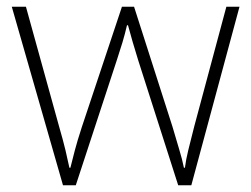

<svg xmlns="http://www.w3.org/2000/svg" viewBox="-20 -549 746 570"><path d="M390 -371Q381 -400 374 -424Q367 -448 360 -474H357Q351 -448 343.5 -423Q336 -398 327 -371L205 1H167L15 -529H57L155 -175Q168 -130 174.5 -102.5Q181 -75 186 -51H189Q195 -75 202 -102Q209 -129 223 -172L342 -529H378L492 -173Q503 -135 512 -105.5Q521 -76 526 -51H529Q532 -75 539 -103.5Q546 -132 557 -175L652 -529H691L548 1H509Z"/></svg>

Font: Noto Sans Gujarati ExtraLight
Style: Regular
Weight: 200
Designer: Jelle Bosma - Monotype Design Team, Universal Thirst
Foundry: Monotype Imaging Inc.
Version: Version 2.106; ttfautohint (v1.8.4.7-5d5b)